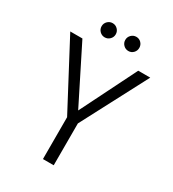

<svg xmlns="http://www.w3.org/2000/svg" viewBox="-204 -970 973 1081"><g transform="rotate(30 282.0 -429.5)"><path d="M542 -699 318 -272V0H248V-272L22 -699H101L283 -336L464 -699ZM160 -813Q160 -832 173.5 -845.5Q187 -859 206 -859Q225 -859 238.5 -845.5Q252 -832 252 -813Q252 -794 238.5 -780.5Q225 -767 206 -767Q187 -767 173.5 -780.5Q160 -794 160 -813ZM314 -813Q314 -832 327.5 -845.5Q341 -859 360 -859Q379 -859 392 -845.5Q405 -832 405 -813Q405 -794 392 -780.5Q379 -767 360 -767Q341 -767 327.5 -780.5Q314 -794 314 -813Z"/></g></svg>

Font: Poppins-tnum Light
Style: Regular
Weight: 300
Designer: Ninad Kale (Devanagari), Jonny Pinhorn (Latin)
Foundry: Indian Type Foundry
Version: Version 4.004